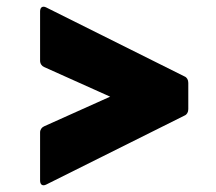

<svg xmlns="http://www.w3.org/2000/svg" viewBox="-20 -602 640 570"><path d="M528 -259C535 -262 539 -269 539 -278V-356C539 -365 535 -372 528 -375L117 -580C107 -585 99 -581 99 -568V-422C99 -413 104 -406 111 -403L307 -315L111 -227C104 -224 99 -217 99 -209V-66C99 -53 107 -49 117 -54Z"/></svg>

Font: LINE Seed Sans TH ExtraBold
Style: Regular
Weight: 800
Designer: Dalton Maag Ltd | Thai characters by Cadson Demak Co.,Ltd.
Foundry: Dalton Maag Ltd
Version: Version 1.003